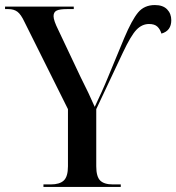

<svg xmlns="http://www.w3.org/2000/svg" viewBox="-23 -740 698 760"><path d="M149 0V-10H178Q213 -10 229.5 -25.5Q246 -41 246 -82V-308L74 -653Q60 -683 46 -693.5Q32 -704 10 -704H-3V-714H269V-704H242Q213 -704 201 -698Q189 -692 189 -676Q189 -659 208 -621L296 -435Q329 -370 352 -317Q363 -340 378 -373Q393 -406 406 -438L469 -590Q499 -661 523.5 -690.5Q548 -720 590 -720Q622 -720 638.5 -703Q655 -686 655 -660Q655 -618 616 -607Q611 -624 600 -634.5Q589 -645 567 -645Q539 -645 517 -622Q495 -599 463 -531L358 -308V-82Q358 -41 373.5 -25.5Q389 -10 424 -10H455V0Z"/></svg>

Font: Noto Serif Display SemiCondensed Medium
Style: Regular
Weight: 500
Width: 4
Designer: Monotype Design Team
Foundry: Monotype Imaging Inc.
Version: Version 2.009